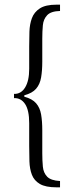

<svg xmlns="http://www.w3.org/2000/svg" viewBox="-20 -680 307 822"><path d="M222 122Q175 122 150.5 107.5Q126 93 116.5 68Q107 43 106 11Q105 -21 105 -56V-153Q105 -208 87.5 -234.5Q70 -261 40 -260V-278Q70 -277 87.5 -305.5Q105 -334 105 -385V-482Q105 -513 106 -544.5Q107 -576 116.5 -602Q126 -628 150.5 -644Q175 -660 222 -660H237V-633Q198 -632 182 -615Q166 -598 163.5 -572Q161 -546 161 -514V-416Q161 -378 156 -348.5Q151 -319 134.5 -300Q118 -281 84 -272V-266Q118 -257 134.5 -238Q151 -219 156 -190Q161 -161 161 -122V-24Q161 7 163.5 33.5Q166 60 182 76.5Q198 93 237 95V122Z"/></svg>

Font: Frank Ruhl Libre Light
Style: Regular
Weight: 300
Designer: Yanek Iontef
Foundry: Fontef
Version: Version 6.003;gftools[0.9.30]